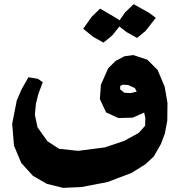

<svg xmlns="http://www.w3.org/2000/svg" viewBox="-20 -740 901 932"><path d="M628.9 -719.7 587.9 -680.7 560.5 -641.6 541 -654.3 465.8 -698.2 425.8 -659.2 383.8 -600.6 431.6 -561.5 482.4 -533.2 524.4 -567.4 559.6 -611.3 594.7 -584 645.5 -555.7 686.5 -589.8 736.3 -653.3 705.1 -676.8ZM792 -154.3 793 -240.2 779.3 -319.3 745.1 -400.4 695.3 -450.2 627 -472.7 584 -466.8 541 -444.3 504.9 -408.2 469.7 -328.1 464.8 -258.8 495.1 -194.3 554.7 -167 624 -168.9 679.7 -193.4 685.5 -168 684.6 -129.9 653.3 -94.7 582 -55.7 488.3 -24.4 359.4 -7.8 266.6 -17.6 210 -54.7 162.1 -122.1 149.4 -182.6 154.3 -236.3 166 -283.2 187.5 -340.8 164.1 -357.4 118.2 -365.2 85.9 -308.6 61.5 -252.9 39.1 -138.7 47.9 -33.2 83 50.8 139.6 113.3 207 152.3 286.1 171.9 375 168 502 143.6 618.2 99.6 685.5 57.6 726.6 19.5 761.7 -42 780.3 -91.8ZM643.6 -294.9 613.3 -288.1 583 -290 563.5 -305.7V-323.2L577.1 -329.1L602.5 -327.1L634.8 -312.5Z"/></svg>

Font: MaokenAssortedSans-TC
Style: Regular
Weight: 500
Version: Version 0.83